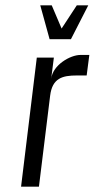

<svg xmlns="http://www.w3.org/2000/svg" viewBox="-20 -700 355 720"><path d="M172 -405 182 -484H118L59 0H126L168 -341C176 -407 214 -417 268 -417H305L315 -494H282C243 -494 178 -456 172 -405ZM166 -553H246L311 -680H268L211 -593L174 -680H131Z"/></svg>

Font: Gamestation Condensed
Style: Italic
Weight: 400
Width: 3
Designer: Jonas Hecksher
Foundry: Jonas Hecksher, Playtypeª, e-types AS
Version: Version 1.003